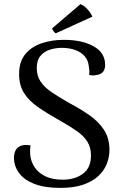

<svg xmlns="http://www.w3.org/2000/svg" viewBox="-20 -901 597 935"><path d="M274 14Q196 14 146 -6Q96 -26 72 -59.5Q48 -93 48 -133Q48 -153 55.5 -168Q63 -183 80.5 -190.5Q98 -198 129 -193Q127 -183 126.5 -172.5Q126 -162 127 -149Q130 -114 149 -86Q168 -58 202 -42Q236 -26 285 -26Q345 -26 384 -55Q423 -84 423 -144Q423 -183 405.5 -211Q388 -239 353 -263.5Q318 -288 268 -316Q209 -349 165 -379.5Q121 -410 97 -448Q73 -486 73 -540Q73 -600 102.5 -636.5Q132 -673 182 -690Q232 -707 290 -707Q380 -707 436 -675.5Q492 -644 492 -585Q492 -565 482 -551.5Q472 -538 446 -535Q432 -532 414 -536Q416 -548 415 -559.5Q414 -571 412 -581Q409 -608 392 -627.5Q375 -647 346.5 -657.5Q318 -668 280 -668Q252 -668 224 -659.5Q196 -651 177.5 -629.5Q159 -608 159 -570Q159 -532 177.5 -504Q196 -476 231.5 -452Q267 -428 318 -399Q371 -371 415.5 -340Q460 -309 486.5 -268.5Q513 -228 513 -171Q513 -136 500 -103Q487 -70 458.5 -43.5Q430 -17 384.5 -1.5Q339 14 274 14ZM430 -820 252 -739Q246 -741 240 -750Q234 -759 234 -763L372 -881Q383 -877 394.5 -867Q406 -857 415.5 -844.5Q425 -832 430 -820Z"/></svg>

Font: Arima Medium
Style: Regular
Weight: 500
Designer: Joana Correia and Natanael Gama
Foundry: NDISCOVER
Version: Version 1.101;gftools[0.9.23]